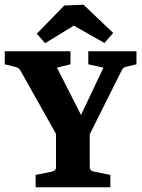

<svg xmlns="http://www.w3.org/2000/svg" viewBox="-29 -789 598 809"><path d="M226 -191 57 -492Q50 -504 36 -507L-9 -518V-573H268V-518L211 -504L332 -266H294L407 -504L343 -518V-573H546V-518L504 -508Q497 -507 492 -503Q487 -499 484 -493L333 -191ZM121 0V-52L190 -66Q207 -69 207 -85V-241H349V-85Q349 -69 367 -66L436 -52V0ZM126 -647 242 -766 323 -769 448 -650 411 -608 282 -681 161 -607Z"/></svg>

Font: Rasa
Style: Bold
Weight: 700
Designer: Anna Giedrys (Yrsa+Rasa design), David Brezina (Yrsa art-direction, Rasa art-direction, design)
Foundry: Rosetta Type Foundry
Version: Version 2.004